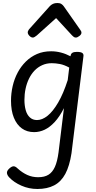

<svg xmlns="http://www.w3.org/2000/svg" viewBox="-20 -859 638 1273"><path d="M228 394Q172 394 122 372Q72 350 41 317Q27 302 26 287.5Q25 273 43 257Q59 243 71 243.5Q83 244 98 259Q128 286 161 301Q194 316 233 316Q275 316 301.5 299.5Q328 283 344 247.5Q360 212 368 152L404 -142Q375 -85 342.5 -50Q310 -15 276 1Q242 17 206 17Q159 17 125 -7.5Q91 -32 72 -78.5Q53 -125 53 -191Q53 -240 64 -288Q75 -336 97 -377.5Q119 -419 151.5 -451Q184 -483 225.5 -501Q267 -519 319 -519Q352 -519 384.5 -510.5Q417 -502 447 -486L448 -489Q450 -503 460 -509Q470 -515 490 -515Q516 -515 526 -507.5Q536 -500 533 -484L454 157Q441 242 413 294Q385 346 339 370Q293 394 228 394ZM225 -63Q260 -63 295.5 -91.5Q331 -120 365.5 -179Q400 -238 429 -328L439 -411Q406 -429 377.5 -434.5Q349 -440 323 -440Q289 -440 260 -427Q231 -414 209 -391Q187 -368 172 -337Q157 -306 149.5 -270.5Q142 -235 142 -197Q142 -159 150.5 -128.5Q159 -98 178 -80.5Q197 -63 225 -63ZM198 -610Q186 -610 175 -621.5Q164 -633 164 -644Q164 -649 166 -653.5Q168 -658 172 -664L311 -819Q320 -828 331.5 -833.5Q343 -839 361 -839Q377 -839 387 -832.5Q397 -826 403 -817L513 -660Q518 -653 519 -649.5Q520 -646 520 -642Q520 -631 506.5 -620.5Q493 -610 483 -610Q475 -610 469.5 -614Q464 -618 458 -624L352 -739L224 -624Q217 -619 210.5 -614.5Q204 -610 198 -610Z"/></svg>

Font: Playwrite GB S
Style: Italic
Weight: 400
Italic angle: -7°
Designer: Veronika Burian, José Scaglione
Foundry: TypeTogether
Version: Version 1.000